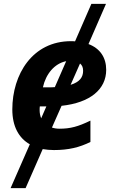

<svg xmlns="http://www.w3.org/2000/svg" viewBox="-20 -770 597 998"><path d="M113 208 202 5C221 8 239 10 260 10C337 10 393 -4 450 -32V-143C386 -112 346 -101 289 -101C275 -101 262 -103 250 -107L300 -220C449 -236 532 -306 532 -407C532 -470 501 -518 440 -541L531 -750H455L370 -555C363 -556 356 -556 349 -556C149 -556 44 -384 44 -201C44 -113 78 -52 135 -20L35 208ZM203 -316C218 -385 263 -440 324 -452L265 -317C253 -316 240 -316 225 -316ZM396 -440C407 -431 412 -419 412 -402C412 -369 395 -344 347 -329ZM194 -155C189 -168 186 -182 186 -197C186 -204 186 -209 187 -217H221Z"/></svg>

Font: BC Sans
Style: Bold Italic
Weight: 700
Italic angle: -12°
Designer: Monotype Design Team
Province of B.C.
Foundry: Monotype Imaging Inc.
Version: Version 2.000;GOOG;noto-source:20170915:90ef993387c0